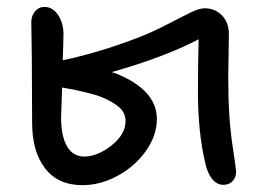

<svg xmlns="http://www.w3.org/2000/svg" viewBox="-20 -525 767 557"><path d="M219.2 12.2Q148.4 12.2 110.8 -36.6Q73.2 -85.4 73.2 -168.9Q73.2 -252 72.3 -356.4L70.8 -460.9Q70.8 -479 81.5 -491.9Q92.3 -504.9 108.9 -504.9Q132.3 -504.9 147.7 -482.7Q163.1 -460.4 164.1 -429.2Q164.1 -409.7 162.1 -350.1Q272 -373.5 386.2 -418Q423.3 -432.6 465.3 -454.3Q507.3 -476.1 532.7 -488.5Q558.1 -501 573.2 -501Q604 -501 624 -480.2Q644 -459.5 644 -425.8Q644 -404.3 643.1 -363Q642.1 -321.8 642.1 -300.8Q642.1 -184.1 654.8 -101.1Q665 -33.2 665 -27.8Q665 -10.7 655 0.2Q645 11.2 627.9 11.2Q608.4 11.2 594.5 -7.1Q580.6 -25.4 575.2 -53.2Q554.2 -141.6 554.2 -261.2Q554.2 -331.1 556.2 -411.1Q458 -359.4 304.2 -315.9Q328.1 -308.1 349.6 -296.6Q371.1 -285.2 391.1 -268.8Q411.1 -252.4 423.1 -229.5Q435.1 -206.5 435.1 -180.2Q435.1 -131.3 402.6 -86.2Q370.1 -41 320.1 -14.4Q270 12.2 219.2 12.2ZM157.2 -184.1Q157.2 -129.9 174.6 -100.3Q191.9 -70.8 224.1 -70.8Q262.7 -70.8 303.5 -103Q344.2 -135.3 344.2 -173.8Q344.2 -197.3 326.2 -213.4Q308.1 -229.5 274.9 -243.2Q261.2 -249 226.8 -257.6Q192.4 -266.1 160.2 -271Q157.2 -196.3 157.2 -184.1Z"/></svg>

Font: Shantell Sans Normal
Style: Regular
Weight: 400
Designer: Stephen Nixon, Anya Danilova, Shantell Martin
Foundry: Arrow Type
Version: Version 1.006;[559af2be0]